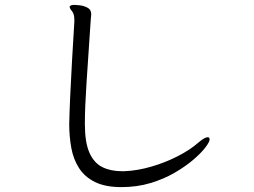

<svg xmlns="http://www.w3.org/2000/svg" viewBox="-20 -740 1040 785"><path d="M488 -40Q541 -42 598 -58.5Q655 -75 706 -101Q757 -127 791 -157Q817 -179 829 -179Q837 -179 837 -170Q837 -160 820 -137.5Q803 -115 771 -87.5Q739 -60 694.5 -34Q650 -8 595 8.5Q540 25 477 25Q410 25 368 4Q326 -17 303 -53Q280 -89 271.5 -135.5Q263 -182 263 -233Q264 -279 267 -346Q270 -413 274.5 -492Q279 -571 284 -652V-658Q284 -683 274.5 -694Q265 -705 265 -712Q265 -714 266 -715Q270 -720 285 -720Q288 -720 304.5 -718.5Q321 -717 337 -709Q353 -701 353 -681Q353 -676 352 -670.5Q351 -665 351 -659Q341 -510 334 -405Q327 -300 327 -237V-233Q327 -158 345.5 -116Q364 -74 398 -57Q432 -40 478 -40Z"/></svg>

Font: Moon Stars Kai T HW
Style: Regular
Weight: 400
Designer: GuiWonder
Version: Version 1.101